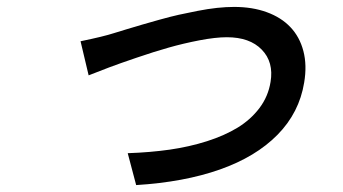

<svg xmlns="http://www.w3.org/2000/svg" viewBox="-20 -513 996 558"><path d="M214.1 -393.1Q281.6 -407 311.8 -416.9Q313.9 -417.6 346.1 -427.4Q378.2 -437.1 393.1 -441.4Q408 -445.7 441.9 -455.3Q475.9 -464.8 499.3 -470Q522.7 -475.1 553.4 -481.2Q584.2 -487.2 610.8 -490.1Q637.4 -492.9 660.5 -492.9Q713.4 -492.9 755.3 -477.6Q797.2 -462.4 824 -434.1Q850.9 -405.9 861.7 -364.7Q872.5 -323.5 864 -273.1Q849.8 -185.7 786.6 -121.4Q723.4 -57.2 619.1 -20.4Q514.9 16.3 375.7 24.9L351.2 -67.8Q416.2 -70 473.2 -78.1Q530.2 -86.3 581.5 -102.6Q632.8 -119 670.8 -142.2Q708.8 -165.5 734.2 -199.2Q759.6 -233 766.3 -274.9Q775.9 -332.4 740.9 -368.6Q706 -404.8 639.2 -404.8Q606.5 -404.8 559.5 -395.8Q512.4 -386.7 470 -374.6Q427.6 -362.6 377 -345.3Q326.3 -328.1 297.2 -317.1Q268.1 -306.1 237.6 -294Z"/></svg>

Font: Karasuma Gothic
Style: Medium Italic
Weight: 500
Italic angle: 9.39998°
Designer: Rasmus Andersson / Ryoko Nishizuka
Foundry: Genbu
Version: Version 1.00